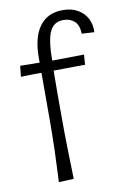

<svg xmlns="http://www.w3.org/2000/svg" viewBox="-83 -765 530 818"><g transform="rotate(-10 182.0 -356.5)"><path d="M23 -467 28 -514Q28 -514 42.5 -513.5Q57 -513 80.5 -513Q104 -513 130 -512.5Q156 -512 178 -512Q200 -512 222.5 -512.5Q245 -513 263.5 -513Q282 -513 293 -513.5Q304 -514 304 -514L301 -470Q301 -470 290 -470Q279 -470 261 -470Q243 -470 220.5 -469.5Q198 -469 176 -469Q153 -469 127 -469Q101 -469 77.5 -468.5Q54 -468 38.5 -467.5Q23 -467 23 -467ZM247 -716Q286 -716 313 -700Q340 -684 353 -657.5Q366 -631 364 -600L310 -603Q309 -640 290.5 -657Q272 -674 243 -674Q216 -674 200 -659.5Q184 -645 176.5 -616.5Q169 -588 167 -546Q165 -491 164.5 -448Q164 -405 164 -364Q164 -323 164 -272Q164 -200 165.5 -138Q167 -76 168 -38Q169 0 169 0L104 3Q104 3 106 -35Q108 -73 110 -135.5Q112 -198 112 -270Q112 -317 112 -350.5Q112 -384 112 -411.5Q112 -439 112 -468Q112 -497 112 -536Q112 -576 120 -609Q128 -642 144.5 -666Q161 -690 186.5 -703Q212 -716 247 -716Z"/></g></svg>

Font: Truculenta Light
Style: Regular
Weight: 300
Version: Version 1.002